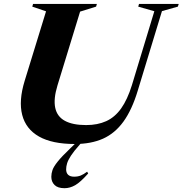

<svg xmlns="http://www.w3.org/2000/svg" viewBox="-20 -725 936 984"><path d="M274.5 -287Q253.5 -218 263 -172.8Q272.5 -127.5 312.5 -105.8Q352.5 -84 421.5 -84Q480 -84 524.2 -104Q568.5 -124 600.8 -169.2Q633 -214.5 656 -288.5L771 -667.5L688.5 -691L692.5 -705H896L891.5 -691L810 -668L686 -260.5Q656.5 -162.5 612.8 -102Q569 -41.5 507.8 -14.2Q446.5 13 363.5 13Q247.5 13 180 -25.2Q112.5 -63.5 93.8 -136Q75 -208.5 106.5 -311L216 -667L145.5 -691L149.5 -705H476.5L472.5 -691L390.5 -665.5ZM319 143Q319 161 329.2 170.8Q339.5 180.5 360 180.5Q379 180.5 393.8 174.5Q408.5 168.5 426.5 155L432 164Q392 209 365.2 224.2Q338.5 239.5 310.5 239.5Q276 239.5 259.5 223Q243 206.5 243 181Q243 164 249 146.5Q255 129 275.8 103Q296.5 77 339.5 36L417 -39.5H436L387.5 17.5Q358 50.5 343.5 73Q329 95.5 324 111.8Q319 128 319 143Z"/></svg>

Font: Newsreader 60pt
Style: Bold Italic
Weight: 700
Italic angle: -17°
Designer: Hugues Gentile
Foundry: Production Type
Version: Version 1.003